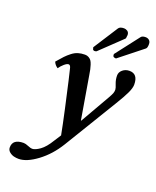

<svg xmlns="http://www.w3.org/2000/svg" viewBox="-161 -750 872 1075"><g transform="rotate(20 275.0 -212.5)"><path d="M542 -643.1Q549.8 -635.3 549.8 -622.1V-615.2Q549.8 -614.3 549.3 -611.1Q548.8 -607.9 548.6 -606.2Q548.3 -604.5 547.6 -601.8Q546.9 -599.1 545.4 -596.9Q543.9 -594.7 542 -592.8L404.8 -483.9Q404.8 -482.9 401.9 -482.9Q400.9 -482.9 398.9 -483.4Q397 -483.9 396 -483.9Q391.6 -483.9 387.5 -487.5Q383.3 -491.2 384.8 -497.1Q384.8 -497.6 384.3 -499Q383.8 -500.5 383.8 -501V-502L491.2 -641.1Q498.5 -651.9 519 -651.9Q533.2 -651.9 542 -643.1ZM409.2 -650.9Q419.9 -643.1 419.9 -627.9Q419.9 -623 418.9 -621.1Q418.5 -619.6 418.5 -616.2Q418.5 -612.8 417.7 -609.9Q417 -606.9 415 -605L288.1 -483.9Q283.7 -481 275.9 -481Q271 -481 267.3 -484.6Q263.7 -488.3 264.2 -494.1Q264.6 -494.6 263.2 -496.1Q261.7 -497.6 262.2 -498L356 -644Q363.8 -657.2 389.2 -657.2Q398.9 -657.2 409.2 -650.9ZM294.9 -344.2 337.9 -89.8 339.8 -88.9 440.9 -265.1Q453.1 -286.6 456.5 -296.4Q460 -306.2 460 -316.9Q460 -325.7 450.9 -348.1Q441.9 -370.6 441.9 -396Q441.9 -415.5 458.7 -429.7Q475.6 -443.8 499 -443.8Q549.8 -443.8 549.8 -379.9Q549.8 -360.4 536.1 -330.6Q522.5 -300.8 487.8 -244.1L298.8 66.9Q254.4 139.6 192.4 185.8Q130.4 231.9 83 231.9Q68.8 231.9 54.7 228.5Q40.5 225.1 27.8 214.6Q15.1 204.1 15.1 188Q15.1 138.2 80.1 138.2Q91.3 138.2 108.6 145.5Q126 152.8 134.8 152.8Q152.8 152.8 180.7 133.1Q208.5 113.3 235.8 67.9L262.2 26.9Q251.5 -29.8 231.2 -121.8Q210.9 -213.9 196.3 -277.3L181.2 -340.8Q177.2 -361.8 166 -361.8Q156.2 -361.8 140.9 -348.6Q125.5 -335.4 115.2 -319.8Q96.7 -332 89.8 -350.1Q111.8 -376 125.7 -390.6Q139.6 -405.3 157.2 -418.9Q174.8 -432.6 193.1 -438.2Q211.4 -443.8 233.9 -443.8Q246.6 -443.8 256.3 -438.2Q266.1 -432.6 271.7 -424.8Q277.3 -417 282.2 -401.9Q287.1 -386.7 289.3 -375.7Q291.5 -364.7 294.9 -344.2Z"/></g></svg>

Font: Linux Libertine
Style: Bold Italic
Weight: 700
Italic angle: -11.5°
Designer: Philipp H. Poll
Foundry: Philipp H. Poll
Version: Version 4.0.5